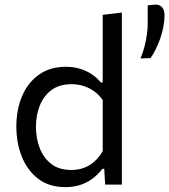

<svg xmlns="http://www.w3.org/2000/svg" viewBox="-20 -796 730 828"><path d="M262.5 11Q191.5 11 144.5 -25.2Q97.5 -61.5 74 -120.8Q50.5 -180 50.5 -249.5Q50.5 -323.5 75.5 -382Q100.5 -440.5 148.2 -474.2Q196 -508 264 -508Q298.5 -508 327.2 -498.8Q356 -489.5 378 -474.2Q400 -459 414.5 -440.5H423V-493.5Q423 -556.5 423 -615.8Q423 -675 423 -732L505.5 -742Q505.5 -681.5 505.5 -620.8Q505.5 -560 505.5 -493.5V-219Q505.5 -157.5 505.5 -106.5Q505.5 -55.5 505.5 0H433.5L429.5 -68H421.5Q402 -42.5 378 -25Q354 -7.5 325.2 1.8Q296.5 11 262.5 11ZM287.5 -63Q318.5 -63 343.5 -72.8Q368.5 -82.5 388.2 -100.5Q408 -118.5 423 -144V-364.5Q407.5 -387 386.2 -402.2Q365 -417.5 340 -425.2Q315 -433 289 -433Q236.5 -433 202.5 -408Q168.5 -383 151.8 -341.2Q135 -299.5 135 -249Q135 -200.5 151 -158.2Q167 -116 200.5 -89.5Q234 -63 287.5 -63ZM586 -544Q596.5 -569 603.5 -596.5Q610.5 -624 613.8 -649.5Q617 -675 617 -694Q617 -714.5 617 -734Q617 -753.5 617 -773L653.5 -776.5Q671 -775 680.2 -763.2Q689.5 -751.5 689.5 -729.5Q689.5 -705.5 684.5 -679.8Q679.5 -654 670.8 -629.2Q662 -604.5 651.2 -582.8Q640.5 -561 629 -545.5Z"/></svg>

Font: Commissioner Thin
Style: Regular
Weight: 400
Version: Version 1.000